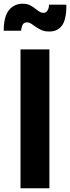

<svg xmlns="http://www.w3.org/2000/svg" viewBox="-44 -1010 376 1030"><path d="M66 -745H221V0H66ZM140 -871Q127 -881 119 -885.5Q111 -890 101 -890Q85 -890 78 -878Q71 -866 69 -845H-24Q-24 -921 4 -955.5Q32 -990 78 -990Q101 -990 117 -982Q133 -974 150 -960Q163 -950 171 -945.5Q179 -941 189 -941Q203 -941 211 -954Q219 -967 219 -985H312Q313 -908 289.5 -874.5Q266 -841 221 -841Q195 -841 178.5 -848.5Q162 -856 140 -871Z"/></svg>

Font: Evergrow Sans 
Style: ExtraBold
Weight: 800
Foundry: 10Web
Version: Version 1.000